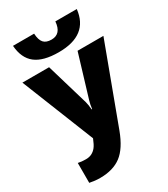

<svg xmlns="http://www.w3.org/2000/svg" viewBox="-245 -903 1100 1254"><g transform="rotate(-30 304.5 -276.0)"><path d="M-1 -553.2H200.2L293.9 -235.8Q300.8 -210.9 303.2 -175.8H307.1Q311 -209.5 318.8 -234.9L415 -553.2H609.9L391.1 35.2Q349.1 147.5 287.8 193.8Q226.6 240.2 127.9 240.2Q89.8 240.2 49.8 231.9V82Q75.7 87.9 108.9 87.9Q134.3 87.9 153.3 78.1Q172.4 68.4 186.5 50.5Q200.7 32.7 216.8 -7.8ZM305.2 -606Q188.5 -606 130.6 -651.4Q72.8 -696.8 65.9 -792H225.1Q227.5 -744.1 246.1 -722.7Q264.6 -701.2 305.2 -701.2Q378.4 -701.2 385.3 -792H546.9Q526.9 -606 305.2 -606Z"/></g></svg>

Font: Open Sans ExtBd
Style: Bold
Weight: 800
Foundry: Ascender Corporation
Version: Version 1.10